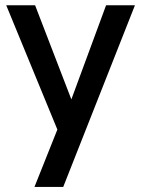

<svg xmlns="http://www.w3.org/2000/svg" viewBox="-20 -508 542 737"><path d="M112.3 209.5 200.2 -10.7 3.9 -487.8H114.7L253.9 -126.5L387.2 -487.8H498L222.7 209.5Z"/></svg>

Font: HK Grotesk SemiBold Legacy
Style: Regular
Weight: 600
Designer: Alfredo Marco Pradil
Foundry: Hanken Design Co.
Version: Version 2.022;PS 002.022;hotconv 1.0.88;makeotf.lib2.5.64775